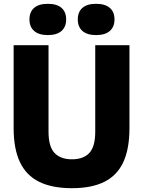

<svg xmlns="http://www.w3.org/2000/svg" viewBox="-20 -977 750 1007"><path d="M357.5 10Q253 10 185.2 -23.5Q117.5 -57 84.5 -126.8Q51.5 -196.5 51.5 -305.5V-740H234.5V-286.5Q234.5 -208 266 -174.8Q297.5 -141.5 357.5 -141.5Q417.5 -141.5 448.5 -174.8Q479.5 -208 479.5 -286.5V-740H659V-305.5Q659 -196.5 626.8 -126.8Q594.5 -57 527.5 -23.5Q460.5 10 357.5 10ZM484 -793Q437 -793 412.5 -814.5Q388 -836 388 -875Q388 -914.5 412.5 -935.8Q437 -957 484 -957Q531 -957 555.8 -935.8Q580.5 -914.5 580.5 -875Q580.5 -836 555.8 -814.5Q531 -793 484 -793ZM231 -793Q184 -793 159.2 -814.5Q134.5 -836 134.5 -875Q134.5 -914.5 159.2 -935.8Q184 -957 231 -957Q278 -957 302.5 -935.8Q327 -914.5 327 -875Q327 -836 302.5 -814.5Q278 -793 231 -793Z"/></svg>

Font: Encode Sans SC SemiCondensed ExtraBold
Style: Regular
Weight: 800
Width: 4
Designer: Multiple Designers
Foundry: Impallari Type
Version: Version 3.002